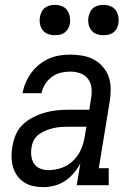

<svg xmlns="http://www.w3.org/2000/svg" viewBox="-20 -763 540 791"><path d="M158 8Q137 8 116.5 3.5Q96 -1 79 -12Q62 -23 50.5 -39.5Q39 -56 33.5 -75.5Q28 -95 27.5 -116.5Q27 -138 31 -159Q35 -184 45 -208Q55 -232 74 -250Q93 -268 116.5 -280Q140 -292 165 -299Q190 -306 214.5 -308.5Q239 -311 263 -311H348L355 -357Q359 -378 357 -399.5Q355 -421 343 -437.5Q331 -454 311 -461Q291 -468 270 -468Q250 -468 230.5 -463.5Q211 -459 194 -446.5Q177 -434 166 -416.5Q155 -399 151 -379H73Q77 -402 86 -423Q95 -444 109 -463Q123 -482 141.5 -497Q160 -512 181.5 -521.5Q203 -531 225.5 -534.5Q248 -538 270 -538Q295 -538 320.5 -533.5Q346 -529 367 -517.5Q388 -506 404 -487.5Q420 -469 428 -446Q436 -423 436 -397Q436 -371 432 -345L387 -70H428V0H296L311 -90Q300 -69 284 -50Q268 -31 247.5 -17.5Q227 -4 204 2Q181 8 158 8ZM180 -62Q207 -62 234 -71.5Q261 -81 281.5 -101Q302 -121 313.5 -147Q325 -173 329 -200L336 -241H263Q248 -241 232.5 -240Q217 -239 201.5 -235.5Q186 -232 170.5 -226Q155 -220 141.5 -210.5Q128 -201 120 -186.5Q112 -172 110 -156Q107 -139 109 -121Q111 -103 120 -89Q129 -75 145.5 -68.5Q162 -62 180 -62ZM406 -618Q391 -618 377.5 -623Q364 -628 355.5 -639.5Q347 -651 344.5 -665.5Q342 -680 345 -695Q347 -705 352 -715Q357 -725 366 -731.5Q375 -738 385.5 -740.5Q396 -743 406 -743Q421 -743 435 -737.5Q449 -732 457 -720.5Q465 -709 467.5 -694.5Q470 -680 468 -665Q466 -655 460.5 -645Q455 -635 446 -628.5Q437 -622 426.5 -620Q416 -618 406 -618ZM206 -618Q191 -618 177.5 -623Q164 -628 155.5 -639.5Q147 -651 144.5 -665.5Q142 -680 145 -695Q147 -705 152 -715Q157 -725 166 -731.5Q175 -738 185.5 -740.5Q196 -743 206 -743Q221 -743 235 -737.5Q249 -732 257 -720.5Q265 -709 267.5 -694.5Q270 -680 268 -665Q266 -655 260.5 -645Q255 -635 246 -628.5Q237 -622 226.5 -620Q216 -618 206 -618Z"/></svg>

Font: Iosevka Slab Oblique
Style: Regular
Weight: 400
Italic angle: -9°
Monospace: yes
Designer: Belleve Invis
Foundry: Belleve Invis
Version: Version 11.1.1; ttfautohint (v1.8.3)